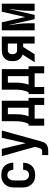

<svg xmlns="http://www.w3.org/2000/svg" viewBox="1108 -1676 783 3040"><g transform="rotate(-90 1500.0 -156.5)"><path d="M247 8Q220 8 193 3Q166 -2 142.5 -15.5Q119 -29 100.5 -49.5Q82 -70 70.5 -94.5Q59 -119 55 -146Q51 -173 51 -200V-320Q51 -347 55 -374Q59 -401 70.5 -425.5Q82 -450 100.5 -470.5Q119 -491 142.5 -504.5Q166 -518 193 -523Q220 -528 247 -528Q273 -528 298.5 -523.5Q324 -519 347 -508Q370 -497 388.5 -479Q407 -461 419 -438.5Q431 -416 437 -390.5Q443 -365 443 -340V-338H332V-339Q332 -357 326.5 -374Q321 -391 310 -405Q299 -419 282 -425.5Q265 -432 247 -432Q227 -432 209 -422.5Q191 -413 180.5 -396.5Q170 -380 166 -360Q162 -340 162 -320V-200Q162 -180 166 -160Q170 -140 180.5 -123.5Q191 -107 209 -97.5Q227 -88 247 -88Q265 -88 282 -94.5Q299 -101 310 -115Q321 -129 326.5 -146Q332 -163 332 -181V-182H443V-180Q443 -155 437 -129.5Q431 -104 419 -81.5Q407 -59 388.5 -41Q370 -23 347 -12Q324 -1 298.5 3.5Q273 8 247 8Z M564 215V119H621Q631 119 641.5 116.5Q652 114 659 106.5Q666 99 669.5 89.5Q673 80 676 70L694 3L547 -520H662L752 -141L838 -520H953L783 95Q778 113 771.5 130.5Q765 148 754.5 163.5Q744 179 728.5 190Q713 201 695 206.5Q677 212 658.5 213.5Q640 215 621 215Z M1030 151V-96H1059Q1072 -123 1080.5 -151Q1089 -179 1093.5 -208Q1098 -237 1099 -266.5Q1100 -296 1100 -325V-520H1425V-96H1470V151H1358V0H1142V151ZM1178 -96H1314V-424H1211V-325Q1211 -296 1210.5 -267Q1210 -238 1206 -209Q1202 -180 1195.5 -151.5Q1189 -123 1178 -96Z M1530 151V-96H1559Q1572 -123 1580.5 -151Q1589 -179 1593.5 -208Q1598 -237 1599 -266.5Q1600 -296 1600 -325V-520H1925V-96H1970V151H1858V0H1642V151ZM1678 -96H1814V-424H1711V-325Q1711 -296 1710.5 -267Q1710 -238 1706 -209Q1702 -180 1695.5 -151.5Q1689 -123 1678 -96Z M2035 0 2155 -191Q2130 -199 2109.5 -215Q2089 -231 2075.5 -252.5Q2062 -274 2056.5 -299.5Q2051 -325 2051 -351Q2051 -374 2055 -396.5Q2059 -419 2069 -439.5Q2079 -460 2095.5 -476Q2112 -492 2132.5 -502Q2153 -512 2175.5 -516Q2198 -520 2221 -520H2441V0H2330V-182H2276L2235 -118L2161 0ZM2221 -278H2330V-424H2221Q2207 -424 2195 -418Q2183 -412 2175.5 -401.5Q2168 -391 2165 -377.5Q2162 -364 2162 -351Q2162 -338 2165 -325Q2168 -312 2175.5 -301Q2183 -290 2195 -284Q2207 -278 2221 -278Z M2539 0V-520H2666L2750 -151L2834 -520H2961V0H2849V-104Q2849 -144 2851.5 -183.5Q2854 -223 2859.5 -262.5Q2865 -302 2871 -341.5Q2877 -381 2880 -421L2784 0H2716L2620 -421Q2623 -381 2629 -341.5Q2635 -302 2640.5 -262.5Q2646 -223 2648.5 -183.5Q2651 -144 2651 -104V0Z"/></g></svg>

Font: Iosevka Algr
Style: Bold
Weight: 700
Monospace: yes
Designer: Belleve Invis
Foundry: Belleve Invis
Version: Version 26.0.2; ttfautohint (v1.8.3)